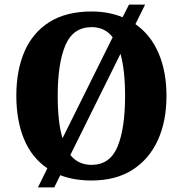

<svg xmlns="http://www.w3.org/2000/svg" viewBox="-20 -775 795 835"><path d="M186 -43Q118 -89 84.5 -170Q51 -251 51 -359Q51 -470 87 -552Q123 -634 195.5 -679.5Q268 -725 379 -725Q417 -725 450.5 -718.5Q484 -712 513 -700L541 -755H611L569 -670Q635 -624 669.5 -544Q704 -464 704 -358Q704 -247 666 -164.5Q628 -82 555.5 -36Q483 10 378 10Q302 10 242 -13L216 40H145ZM470 -613Q436 -657 379 -657Q298 -657 264.5 -578.5Q231 -500 231 -358Q231 -302 236 -255.5Q241 -209 252 -174ZM378 -58Q458 -58 491 -137Q524 -216 524 -358Q524 -413 519 -459Q514 -505 504 -541L286 -101Q320 -58 378 -58Z"/></svg>

Font: Noto Serif Ethiopic SemiCondensed ExtraBold
Style: Regular
Weight: 800
Width: 4
Designer: Monotype Design Team
Foundry: Monotype Imaging Inc.
Version: Version 2.102; ttfautohint (v1.8.4.7-5d5b)